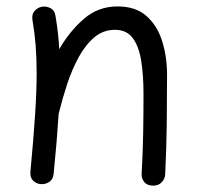

<svg xmlns="http://www.w3.org/2000/svg" viewBox="-20 -545 629 601"><path d="M75.2 -7.3Q85 -111.8 89.8 -185.5Q94.7 -259.3 94.7 -315.9Q94.7 -363.3 91.6 -403.1Q88.4 -442.9 81.5 -482.9Q79.1 -500 87.6 -510Q96.2 -520 108.4 -523.4Q122.6 -526.9 137 -520Q151.4 -513.2 153.8 -494.6Q158.2 -468.8 161.1 -443.1Q164.1 -417.5 165.5 -391.1Q197.8 -447.3 242.7 -486.1Q287.6 -524.9 347.7 -524.9Q404.3 -524.9 438.2 -495.1Q472.2 -465.3 487.5 -416.5Q502.9 -367.7 502.9 -310.5Q502.9 -234.4 502 -157.7Q501 -81.1 497.1 0.5Q496.6 14.2 486.6 25.1Q476.6 36.1 459.5 36.1Q441.4 36.1 432.1 25.4Q422.9 14.6 423.3 0Q427.2 -69.8 428.2 -130.4Q429.2 -190.9 429.2 -251.5Q429.2 -308.6 422.1 -354Q415 -399.4 395.8 -425.5Q376.5 -451.7 339.8 -451.7Q303.2 -451.7 275.4 -428.2Q247.6 -404.8 226.6 -366.5Q205.6 -328.1 190.4 -282.2Q175.3 -236.3 164.1 -190.9Q163.6 -189.5 163.6 -188.5Q161.1 -148.4 157.2 -101.8Q153.3 -55.2 147.9 -0.5Q146 17.1 133.5 24.9Q121.1 32.7 106.9 31.2Q93.8 30.3 83.7 20.5Q73.7 10.7 75.2 -7.3Z"/></svg>

Font: Mikhak-DS2-FD Regular
Style: Regular
Weight: 400
Designer: Amin Abedi
Version: Version 3.4